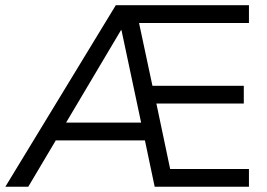

<svg xmlns="http://www.w3.org/2000/svg" viewBox="-36 -711 1017 731"><path d="M-15.7 0H71.6L189.2 -198L157.8 -176.5H540.2L510.8 -200L552.9 0H911.8V-67.6H586.3L617.6 -40.2L554.9 -338.2L535.3 -316.7H892.2V-384.3H520.6L549 -362.7L487.3 -652L470.6 -623.5H911.8V-691.2H404.9ZM424.5 -596.1H426.5L505.9 -222.5L519.6 -244.1H195.1L203.9 -224.5Z"/></svg>

Font: LL Pando Sans
Style: Regular
Weight: 400
Designer: Joshua Smith
Foundry: Joshua Smith
Version: Version 1.000;Glyphs 3.2.1 (3258)